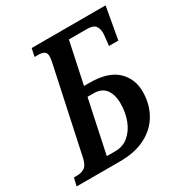

<svg xmlns="http://www.w3.org/2000/svg" viewBox="-203 -838 914 963"><g transform="rotate(-30 254.0 -357.0)"><path d="M-36 0 -25 -46H-6Q19 -46 37 -58Q55 -70 63 -107L170 -606Q173 -624 173 -634Q173 -654 160.5 -661Q148 -668 127 -668H106L116 -714H544L511 -529H457L461 -566Q464 -591 464 -600Q464 -628 451 -643Q438 -658 405 -658H299L248 -418H280Q386 -418 437.5 -370Q489 -322 489 -247Q489 -176 457.5 -120Q426 -64 365 -32Q304 0 216 0ZM272 -362H236L171 -56H221Q265 -56 297 -83Q329 -110 346 -154Q363 -198 363 -251Q363 -302 340.5 -332Q318 -362 272 -362Z"/></g></svg>

Font: Noto Serif ExtraCondensed SemiBold
Style: Italic
Weight: 600
Width: 2
Italic angle: -12°
Designer: Monotype Design Team
Foundry: Monotype Imaging Inc.
Version: Version 2.013